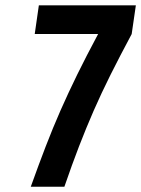

<svg xmlns="http://www.w3.org/2000/svg" viewBox="-20 -708 535 728"><path d="M111.7 -579.1H352.1Q307.4 -495.6 273.1 -425.8Q238.9 -356 209.4 -289.1Q180 -222.1 153.2 -152.5Q126.4 -82.9 96.7 0H224.1Q253 -84 279.6 -153Q306.3 -222 335.1 -288.1Q364 -354.1 398.9 -424.1Q433.9 -494 479.3 -578.9L495.1 -687.7H127.3Z"/></svg>

Font: Secuela ExtLt
Style: Italic
Weight: 200
Italic angle: -8°
Designer: Fernando Haro
Foundry: deFharo
Version: Version 1.704